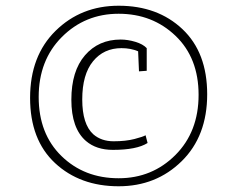

<svg xmlns="http://www.w3.org/2000/svg" viewBox="-20 -645 873 670"><path d="M394 -625Q530 -625 616.5 -543.5Q703 -462 703 -316Q703 -170 614 -82.5Q525 5 394 5Q259 5 172 -76Q85 -157 85 -303.5Q85 -450 174 -537.5Q263 -625 394 -625ZM394 -23Q511 -23 592 -104Q673 -185 673 -314Q673 -443 592.5 -520Q512 -597 394 -597Q277 -597 196 -516Q115 -435 115 -306.5Q115 -178 194.5 -100.5Q274 -23 394 -23ZM495 -146Q457 -122 374 -122Q316 -122 280 -153Q229 -197 229 -297Q229 -397 276.5 -452Q324 -507 401 -507Q426 -507 452.5 -499Q479 -491 492 -477V-398L465 -396L462 -466Q436 -477 404 -477Q342 -477 304.5 -431Q267 -385 267 -298Q267 -211 306 -176Q334 -152 376.5 -152Q419 -152 449.5 -160Q480 -168 488 -173Z"/></svg>

Font: Antic
Style: Regular
Weight: 400
Version: Version 1.0002